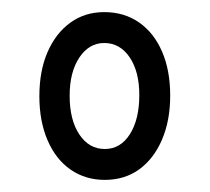

<svg xmlns="http://www.w3.org/2000/svg" viewBox="-20 -708 346 317"><path d="M153 -411Q121 -411 96.5 -428Q72 -445 58.5 -476.5Q45 -508 45 -549Q45 -591 58.5 -622Q72 -653 96 -670.5Q120 -688 152 -688Q185 -688 209.5 -671Q234 -654 247.5 -623Q261 -592 261 -550Q261 -509 247.5 -477.5Q234 -446 210 -428.5Q186 -411 153 -411ZM153 -462Q179 -462 194.5 -486.5Q210 -511 210 -551Q210 -590 194 -613.5Q178 -637 152 -637Q127 -637 111 -613Q95 -589 95 -550Q95 -510 111 -486Q127 -462 153 -462Z"/></svg>

Font: Fredoka Condensed Light
Style: Regular
Weight: 300
Width: 3
Designer: Ben Nathan
Foundry: Milena B. Brandão, Ben Nathan
Version: Version 2.001